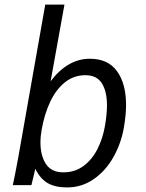

<svg xmlns="http://www.w3.org/2000/svg" viewBox="-20 -810 640 840"><path d="M134.5 -71.5 117.5 0H36Q46.5 -48 60 -122L178 -790H262L201.5 -454.5Q237.5 -502.5 280.8 -527.8Q324 -553 373 -553Q452.5 -553 492 -498.5Q531.5 -444 531.5 -350.5Q531.5 -307.5 522 -252Q510 -183 476.5 -123.2Q443 -63.5 390.8 -26.8Q338.5 10 273 10Q221 10 188.2 -9.2Q155.5 -28.5 134.5 -71.5ZM439 -258Q448 -310.5 448 -349Q448 -410.5 425.5 -445.8Q403 -481 353.5 -481Q303 -481 264 -449.8Q225 -418.5 199.8 -365Q174.5 -311.5 162.5 -244Q157 -214 157 -186.5Q157 -129 181 -92.5Q205 -56 257.5 -56Q308 -56 345.8 -84.2Q383.5 -112.5 406.5 -158.2Q429.5 -204 439 -258Z"/></svg>

Font: JuliaMono
Style: Italic
Weight: 400
Italic angle: -9°
Monospace: yes
Designer: cormullion
Foundry: corm
Version: Version 0.057; ttfautohint (v1.8.4)